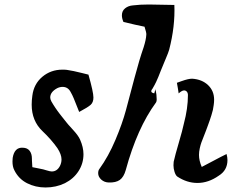

<svg xmlns="http://www.w3.org/2000/svg" viewBox="-20 -829 1071 849"><path d="M667 -432.1V-431.2Q665.5 -428.7 664.1 -423.1Q662.6 -417.5 662.1 -416Q660.6 -416.5 657.7 -417.5Q654.8 -418.5 652.8 -419.4Q650.9 -420.4 649.9 -421.9L648.9 -425.8Q648.9 -431.2 653.8 -436Q663.6 -452.6 670.2 -466.3Q676.8 -480 680.2 -489Q683.6 -498 691.4 -517.3Q699.2 -536.6 707 -555.2Q708 -557.6 713.1 -569.8Q718.3 -582 722.7 -593.5Q727.1 -605 728 -608.9Q754.9 -712.9 751 -807.1Q730.5 -807.1 693.1 -808.1Q655.8 -809.1 638.2 -809.1Q598.6 -809.1 567.9 -805.2Q547.4 -803.7 533.2 -792.2Q519 -780.8 519 -761.2Q519 -747.6 525.9 -731.9Q584 -717.8 619.1 -710.9Q627.9 -684.1 627 -675.8Q626 -654.3 615.2 -620.1Q596.7 -567.4 574.7 -484.4Q552.7 -401.4 536.9 -342Q521 -282.7 490.2 -210Q459.5 -137.2 418.9 -81.1Q414.1 -74.7 414.1 -63Q414.1 -47.4 427.7 -34.9Q441.4 -22.5 460.9 -22Q492.2 -21 509.8 -33.4Q527.3 -45.9 536.1 -77.1Q586.4 -262.2 669.9 -376Q672.9 -380.4 672.9 -389.2Q672.9 -410.2 668 -432.6Q667 -438 667 -432.1ZM371.1 -499Q361.3 -501.5 341.8 -506.3Q322.3 -511.2 306.2 -514.6Q290 -518.1 275.9 -520Q270 -521 255.9 -521Q204.6 -521 167 -489.3Q129.4 -457.5 123 -405.8Q120.1 -385.7 120.1 -366.2Q120.1 -294.4 168 -249Q207.5 -211.4 233.9 -173.8Q252 -146 252 -124Q252 -108.9 245.1 -95.2Q232.4 -70.8 209 -70.8Q201.7 -70.8 187.7 -75.2Q173.8 -79.6 170.9 -80.1Q160.6 -82.5 142.8 -85.9Q125 -89.4 123 -89.8Q122.6 -96.7 122.1 -105.2Q121.6 -113.8 121.3 -118.7Q121.1 -123.5 121.1 -127.9Q121.1 -148.9 111.1 -162.1Q101.1 -175.3 81.1 -175.8Q43.9 -178.2 36.1 -130.9Q35.2 -125 35.2 -115.2Q35.2 -92.3 43 -77.1Q62 -38.1 99.4 -19Q136.7 0 181.2 0Q228 0 267.1 -19Q305.7 -38.6 327.4 -72.5Q349.1 -106.4 349.1 -147Q349.1 -177.7 334 -211.9Q326.7 -229 302 -255.9Q277.3 -282.7 272.9 -289.1Q271 -291.5 263.2 -301.3Q255.4 -311 252.7 -314.5Q250 -317.9 243.4 -326.4Q236.8 -335 233.2 -340.1Q229.5 -345.2 224.4 -352.8Q219.2 -360.4 215.1 -367.2Q210.9 -374 207 -380.9Q202.1 -390.6 202.1 -397.9Q202.1 -422.4 232.9 -439Q244.6 -444.8 256.8 -444.8Q281.2 -444.8 293 -420.9Q299.8 -409.2 305.9 -394.5Q312 -379.9 319.1 -361.6Q326.2 -343.3 330.1 -334Q368.7 -354.5 380.9 -365.5Q393.1 -376.5 393.1 -397.9Q393.1 -421.9 371.1 -499ZM770 -416Q784.7 -429.2 793.9 -429.2Q801.3 -429.2 806.2 -423.6Q811 -418 811 -408.2Q811 -349.6 793 -282.2Q787.1 -253.9 770.8 -198.5Q754.4 -143.1 748 -113.8Q747.1 -108.9 747.1 -98.1Q747.1 -84 751.7 -69.3Q756.3 -54.7 763.2 -48.8Q806.2 -20 853 -20Q901.4 -20 946.8 -51.8Q985.8 -75.7 985.8 -121.1Q985.8 -132.8 981.9 -147.9Q959.5 -137.2 923.6 -117.9Q887.7 -98.6 872.1 -90.8Q859.9 -119.1 859.9 -144Q859.9 -157.7 863.3 -173.1Q866.7 -188.5 870.6 -199.2Q874.5 -210 881.3 -226.8Q888.2 -243.7 891.1 -252Q893.1 -257.8 899.2 -273.9Q905.3 -290 907.7 -297.6Q910.2 -305.2 914.8 -319.3Q919.4 -333.5 921.4 -343Q923.3 -352.5 925 -364.7Q926.8 -377 926.8 -388.2Q926.8 -427.2 900.1 -452.6Q873.5 -478 830.1 -481Q820.8 -481 810.1 -478.5Q799.3 -476.1 782.7 -470.2Q766.1 -464.4 762.2 -462.9Q763.7 -454.6 766.4 -439.5Q769 -424.3 770 -416Z"/></svg>

Font: Sonetni venez Italic
Style: Regular
Weight: 400
Italic angle: -14°
Designer: Alja Herlah
Foundry: Type Salon
Version: Version 1.000;hotconv 1.0.109;makeotfexe 2.5.65596